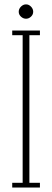

<svg xmlns="http://www.w3.org/2000/svg" viewBox="-20 -836 232 856"><path d="M34.5 0V-21H81V-679H34.5V-700H158V-679H111V-21H158V0ZM96 -752.5Q83.5 -752.5 73.5 -761.8Q63.5 -771 63.5 -783.5Q63.5 -796.5 73.5 -806.5Q83.5 -816.5 96 -816.5Q108.5 -816.5 118.2 -806.5Q128 -796.5 128 -783.5Q128 -771 118.2 -761.8Q108.5 -752.5 96 -752.5Z"/></svg>

Font: Imbue 50pt Thin
Style: Regular
Weight: 100
Designer: Tyler Finck
Foundry: Etcetera Type Company
Version: Version 1.102; ttfautohint (v1.8.3)